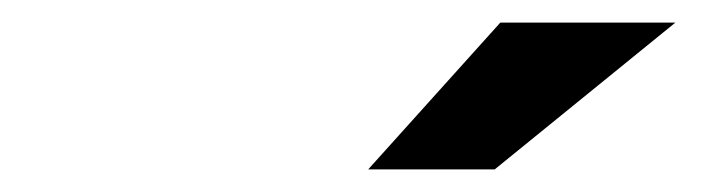

<svg xmlns="http://www.w3.org/2000/svg" viewBox="-20 -758 640 170"><path d="M306 -608 423 -738H578L418 -608Z"/></svg>

Font: Red Hat Display ExtraBold
Style: Italic
Weight: 800
Italic angle: -12°
Designer: Pentagram, MCKL
Foundry: Pentagram, MCKL
Version: Version 1.023